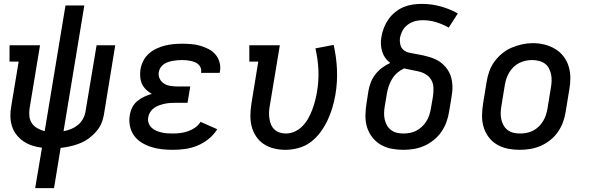

<svg xmlns="http://www.w3.org/2000/svg" viewBox="-20 -763 3040 988"><path d="M161 205 196 -3Q170 -6 145.5 -14Q121 -22 100.5 -36Q80 -50 64.5 -70Q49 -90 41.5 -114Q34 -138 33.5 -164.5Q33 -191 38 -217L76 -446H29V-530H186L132 -204Q129 -183 131.5 -163Q134 -143 145 -127.5Q156 -112 173.5 -102.5Q191 -93 210 -88L317 -735H414L307 -88Q326 -91 345.5 -99Q365 -107 381 -120Q397 -133 407 -151.5Q417 -170 420 -189L477 -530H573L515 -175Q512 -157 506 -139Q500 -121 489.5 -105Q479 -89 465 -75Q451 -61 435 -49.5Q419 -38 401.5 -30Q384 -22 365.5 -16.5Q347 -11 329 -7.5Q311 -4 292 -2L258 205Z M870 8Q841 8 813 5Q785 2 758.5 -6.5Q732 -15 709 -29Q686 -43 670 -65Q654 -87 648.5 -115Q643 -143 648 -171Q651 -191 660.5 -210Q670 -229 686 -242.5Q702 -256 721.5 -265Q741 -274 761 -280Q745 -289 731.5 -302Q718 -315 710.5 -331.5Q703 -348 701.5 -368Q700 -388 703 -407Q707 -429 717.5 -450Q728 -471 746 -487Q764 -503 785.5 -513Q807 -523 829 -528.5Q851 -534 873 -536Q895 -538 917 -538Q941 -538 965 -536Q989 -534 1011 -527.5Q1033 -521 1053.5 -510.5Q1074 -500 1088.5 -483Q1103 -466 1109.5 -443Q1116 -420 1112 -397Q1112 -395 1111.5 -393Q1111 -391 1110 -388H1015Q1015 -389 1015 -390Q1015 -391 1015 -392Q1017 -403 1013 -413.5Q1009 -424 1001 -431.5Q993 -439 983 -443Q973 -447 962 -449.5Q951 -452 940 -453Q929 -454 917 -454Q905 -454 893.5 -453Q882 -452 870 -450Q858 -448 846 -444Q834 -440 823.5 -433Q813 -426 806 -415Q799 -404 797 -392Q794 -374 802 -357.5Q810 -341 825.5 -332Q841 -323 859.5 -320.5Q878 -318 896 -318H959L945 -234H882Q868 -234 854.5 -233Q841 -232 827 -229Q813 -226 799 -221Q785 -216 773 -207.5Q761 -199 753 -186.5Q745 -174 743 -160Q740 -145 744.5 -131Q749 -117 759 -107Q769 -97 782.5 -91Q796 -85 810.5 -81.5Q825 -78 840 -77Q855 -76 870 -76Q889 -76 908.5 -78.5Q928 -81 947 -87.5Q966 -94 983.5 -106Q1001 -118 1012 -136L1098 -98Q1080 -69 1053 -47.5Q1026 -26 995.5 -13.5Q965 -1 933 3.5Q901 8 870 8Z M1449 8Q1419 8 1390 1Q1361 -6 1337.5 -21.5Q1314 -37 1298 -61Q1282 -85 1275 -112.5Q1268 -140 1268.5 -170.5Q1269 -201 1274 -231L1309 -446H1263V-530H1420L1368 -217Q1365 -201 1364.5 -184.5Q1364 -168 1366.5 -152Q1369 -136 1375 -121.5Q1381 -107 1392.5 -96.5Q1404 -86 1419 -81Q1434 -76 1451 -76Q1474 -76 1496.5 -86Q1519 -96 1536.5 -114Q1554 -132 1566 -153.5Q1578 -175 1586.5 -197.5Q1595 -220 1601 -243Q1607 -266 1611 -289Q1621 -347 1618.5 -403Q1616 -459 1603 -514L1697 -532Q1711 -470 1714 -406Q1717 -342 1706 -276Q1700 -242 1690.5 -209.5Q1681 -177 1666 -145Q1651 -113 1629.5 -83.5Q1608 -54 1579.5 -32.5Q1551 -11 1516.5 -1.5Q1482 8 1449 8Z M2055 8Q2024 8 1993.5 2Q1963 -4 1938 -19Q1913 -34 1895 -57.5Q1877 -81 1868.5 -109Q1860 -137 1860.5 -168.5Q1861 -200 1866 -231L1876 -296Q1880 -318 1888.5 -340Q1897 -362 1912 -381Q1927 -400 1946.5 -414.5Q1966 -429 1988 -439Q1973 -450 1962.5 -465Q1952 -480 1946.5 -498Q1941 -516 1940 -535.5Q1939 -555 1943 -575Q1947 -598 1956 -621Q1965 -644 1979.5 -664.5Q1994 -685 2014 -701Q2034 -717 2056.5 -726.5Q2079 -736 2103 -739.5Q2127 -743 2151 -743Q2201 -743 2247.5 -730Q2294 -717 2336 -694L2289 -621Q2259 -638 2225.5 -648.5Q2192 -659 2156 -659Q2143 -659 2129.5 -657Q2116 -655 2103.5 -650Q2091 -645 2079.5 -637Q2068 -629 2059.5 -618Q2051 -607 2046 -594Q2041 -581 2038 -568Q2036 -551 2040 -533.5Q2044 -516 2057 -505.5Q2070 -495 2087 -491.5Q2104 -488 2121.5 -485Q2139 -482 2155.5 -478.5Q2172 -475 2188.5 -470Q2205 -465 2220.5 -458Q2236 -451 2249 -441Q2262 -431 2273 -418Q2284 -405 2291.5 -390.5Q2299 -376 2303 -359Q2307 -342 2308 -324.5Q2309 -307 2307 -289Q2305 -271 2302 -254L2291 -189Q2287 -162 2277.5 -135.5Q2268 -109 2251.5 -85Q2235 -61 2212 -42.5Q2189 -24 2163 -12.5Q2137 -1 2109.5 3.5Q2082 8 2055 8ZM2055 -76Q2072 -76 2089 -79Q2106 -82 2121.5 -90Q2137 -98 2150.5 -110.5Q2164 -123 2173.5 -138Q2183 -153 2188.5 -169.5Q2194 -186 2197 -203L2208 -267Q2211 -289 2210.5 -310Q2210 -331 2201 -348.5Q2192 -366 2175.5 -377.5Q2159 -389 2139.5 -394Q2120 -399 2099.5 -402.5Q2079 -406 2059 -411Q2040 -402 2024 -388Q2008 -374 1997.5 -356.5Q1987 -339 1980.5 -320Q1974 -301 1971 -282L1960 -217Q1957 -200 1956.5 -182.5Q1956 -165 1959.5 -149Q1963 -133 1971 -118.5Q1979 -104 1992 -94Q2005 -84 2021.5 -80Q2038 -76 2055 -76Z M2654 8Q2623 8 2593 2Q2563 -4 2537.5 -19Q2512 -34 2494.5 -57.5Q2477 -81 2468.5 -109.5Q2460 -138 2460.5 -169Q2461 -200 2466 -231L2484 -341Q2488 -368 2497.5 -395Q2507 -422 2524 -445.5Q2541 -469 2564 -488Q2587 -507 2613.5 -518Q2640 -529 2667 -535Q2694 -541 2722 -541Q2753 -541 2782.5 -533.5Q2812 -526 2837 -511Q2862 -496 2880 -472.5Q2898 -449 2906.5 -420.5Q2915 -392 2915 -361Q2915 -330 2909 -299L2891 -189Q2887 -162 2877.5 -135.5Q2868 -109 2851.5 -85Q2835 -61 2812 -42.5Q2789 -24 2762.5 -12.5Q2736 -1 2708.5 3.5Q2681 8 2654 8ZM2655 -76Q2672 -76 2689 -79Q2706 -82 2722 -90Q2738 -98 2751 -110.5Q2764 -123 2773.5 -138Q2783 -153 2788.5 -169.5Q2794 -186 2797 -203L2815 -313Q2818 -330 2818.5 -347.5Q2819 -365 2815.5 -381.5Q2812 -398 2804 -412.5Q2796 -427 2782.5 -436.5Q2769 -446 2752 -450Q2735 -454 2718 -454Q2701 -454 2684.5 -450.5Q2668 -447 2652 -439Q2636 -431 2623 -418.5Q2610 -406 2601 -391Q2592 -376 2586.5 -360Q2581 -344 2578 -327L2560 -217Q2557 -200 2556.5 -182.5Q2556 -165 2559.5 -149Q2563 -133 2571 -118.5Q2579 -104 2592 -94Q2605 -84 2621.5 -80Q2638 -76 2655 -76Q2655 -76 2655 -76Q2655 -76 2655 -76Z"/></svg>

Font: Iosevka Slab Medium Extended
Style: Italic
Weight: 500
Width: 7
Italic angle: -9°
Monospace: yes
Designer: Belleve Invis
Foundry: Belleve Invis
Version: Version 11.1.0; ttfautohint (v1.8.3)